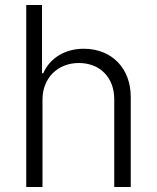

<svg xmlns="http://www.w3.org/2000/svg" viewBox="-20 -748 627 768"><path d="M150 -350C150 -436 211 -496 295 -496C380 -496 437 -438 437 -351V0H503V-360C503 -475 427 -553 315 -553C239 -553 179 -515 153 -455H148V-728H85V0H150Z"/></svg>

Font: Wafeq Light
Style: Regular
Weight: 300
Designer: Rasmus Andersson & Azza Alameddine
Foundry: Google & TypeTogether
Version: Version 3.000;January 28, 2025;FontCreator 15.0.0.3014 64-bi